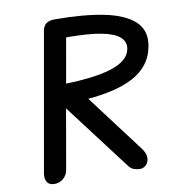

<svg xmlns="http://www.w3.org/2000/svg" viewBox="-98 -1014 996 1100"><g transform="rotate(-10 400.5 -463.5)"><path d="M130 0Q99.5 0 87.5 -20.2Q75.5 -40.5 80.5 -69.5L222.5 -875Q227.5 -903 244.8 -915.8Q262 -928.5 292.5 -928.5Q463.5 -928.5 581.5 -904.2Q699.5 -880 756 -826.8Q812.5 -773.5 797.5 -687Q787 -625.5 753.2 -582.2Q719.5 -539 667.2 -511.8Q615 -484.5 548.2 -469Q481.5 -453.5 405 -447L656.5 -113.5Q680.5 -82 679.8 -56Q679 -30 663.5 -14.8Q648 0.5 627 0.5Q614.5 0.5 595.5 -4.8Q576.5 -10 561.5 -30.5L270 -415L209.5 -68.5Q205 -39.5 183 -19.8Q161 0 130 0ZM295 -554.5Q371 -556.5 437.5 -564.5Q504 -572.5 555.2 -588Q606.5 -603.5 637.8 -629Q669 -654.5 675 -691Q681.5 -730 651.2 -758Q621 -786 545.8 -800.8Q470.5 -815.5 341 -815.5Z"/></g></svg>

Font: Edu AU VIC WA NT Hand SemiBold
Style: Regular
Weight: 600
Version: Version 1.001